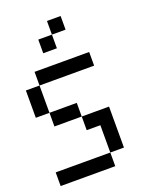

<svg xmlns="http://www.w3.org/2000/svg" viewBox="-132 -757 639 826"><g transform="rotate(-20 187.5 -344.0)"><path d="M125 -562.5V-625H187.5V-562.5ZM187.5 -625V-687.5H250V-625ZM62.5 -437.5V-500H125V-437.5ZM125 -437.5V-500H187.5V-437.5ZM187.5 -437.5V-500H250V-437.5ZM250 -437.5V-500H312.5V-437.5ZM0 -375V-437.5H62.5V-375ZM0 -312.5V-375H62.5V-312.5ZM62.5 -250V-312.5H125V-250ZM125 -250V-312.5H187.5V-250ZM187.5 0V-62.5H250V0ZM125 0V-62.5H187.5V0ZM62.5 0V-62.5H125V0ZM0 0V-62.5H62.5V0ZM250 -125V-187.5H312.5V-125ZM250 -62.5V-125H312.5V-62.5ZM187.5 -187.5V-250H250V-187.5ZM250 -187.5V-250H312.5V-187.5Z"/></g></svg>

Font: AprilSans
Style: Regular
Weight: 400
Designer: typesprite
Version: Version 1.001;PS 001.001;hotconv 1.0.88;makeotf.lib2.5.64775